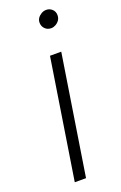

<svg xmlns="http://www.w3.org/2000/svg" viewBox="-137 -729 483 769"><g transform="rotate(-20 104.5 -344.0)"><path d="M41 0 121 -510H169L89 0ZM164 -612Q148 -612 137.5 -622.5Q127 -633 127 -649Q127 -659 132.5 -667.5Q138 -676 148 -682Q158 -688 169 -688Q184 -688 194.5 -678Q205 -668 205 -653Q205 -640 198.5 -631Q192 -622 182.5 -617Q173 -612 164 -612Z"/></g></svg>

Font: MuseoModerno Thin ExtraLight
Style: Italic
Weight: 250
Italic angle: -9°
Version: Version 1.003